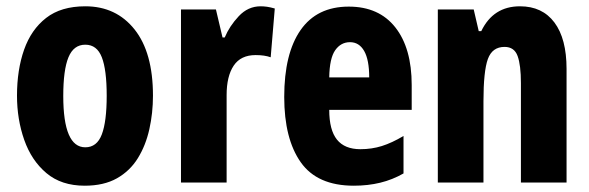

<svg xmlns="http://www.w3.org/2000/svg" viewBox="-20 -580 1872 610"><path d="M466 -276Q466 -221 454.5 -169.5Q443 -118 418 -77.5Q393 -37 351.5 -13.5Q310 10 249 10Q175 10 127.5 -30Q80 -70 57 -135.5Q34 -201 34 -276Q34 -358 56.5 -422Q79 -486 126.5 -523Q174 -560 251 -560Q349 -560 407.5 -486.5Q466 -413 466 -276ZM181 -275Q181 -112 251 -112Q288 -112 303.5 -153Q319 -194 319 -276Q319 -358 303.5 -398Q288 -438 251 -438Q214 -438 197.5 -398Q181 -358 181 -275Z M808 -560Q818 -560 828.5 -558.5Q839 -557 853 -553L840 -398Q821 -405 792 -405Q745 -405 722.5 -371.5Q700 -338 700 -278V0H555V-550H666L687 -461H694Q709 -497 738.5 -528.5Q768 -560 808 -560Z M1088 -559Q1184 -559 1236 -493Q1288 -427 1288 -310V-231H1026Q1026 -167 1050.5 -136.5Q1075 -106 1125 -106Q1161 -106 1193 -116Q1225 -126 1262 -148V-29Q1227 -9 1188 0.5Q1149 10 1104 10Q988 10 935.5 -64.5Q883 -139 883 -272Q883 -410 935 -484.5Q987 -559 1088 -559ZM1092 -446Q1063 -446 1045 -420.5Q1027 -395 1026 -334H1153Q1153 -390 1137 -418Q1121 -446 1092 -446Z M1632 -560Q1703 -560 1741.5 -508.5Q1780 -457 1780 -361V0H1635V-316Q1635 -373 1624.5 -402Q1614 -431 1583 -431Q1544 -431 1530 -392.5Q1516 -354 1516 -258V0H1371V-550H1485L1501 -481H1509Q1547 -560 1632 -560Z"/></svg>

Font: Noto Sans Lao Looped ExtraCondensed ExtraBold
Style: Regular
Weight: 800
Width: 2
Designer: Mark Frömberg, Ben Mitchell
Foundry: The Fontpad Ltd
Version: Version 1.002; ttfautohint (v1.8.4.7-5d5b)